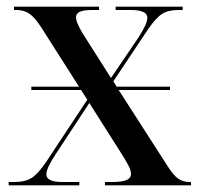

<svg xmlns="http://www.w3.org/2000/svg" viewBox="-20 -556 597 576"><path d="M6 0V-10H25Q55 -10 74.5 -22Q94 -34 119 -71L242 -257L223 -286H74V-296H217L103 -475Q84 -504 68 -515Q52 -526 29 -526H22V-536H277V-526H259Q230 -526 219 -520.5Q208 -515 208 -504Q208 -488 231 -451L313 -322L395 -443Q408 -463 415 -478Q422 -493 422 -503Q422 -526 372 -526H327V-536H528V-526H515Q485 -526 466.5 -514.5Q448 -503 424 -468L320 -312L330 -296H490V-286H336L480 -62Q499 -31 514 -20.5Q529 -10 548 -10H553V0H295V-10H317Q347 -10 360 -16Q373 -22 373 -34Q373 -45 364.5 -61Q356 -77 340 -102L248 -247L146 -92Q119 -51 119 -33Q119 -10 167 -10H218V0Z"/></svg>

Font: Noto Serif Display SemiCondensed Medium
Style: Regular
Weight: 500
Width: 4
Designer: Monotype Design Team
Foundry: Monotype Imaging Inc.
Version: Version 2.009